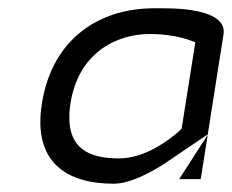

<svg xmlns="http://www.w3.org/2000/svg" viewBox="-20 -457 560 463"><path d="M81 -207C59 -69 137 -14 254 -14C293 -14 342 -40 376 -62L481 -133L519 -374C527 -424 447 -437 376 -437H351C222 -437 106 -366 81 -207ZM150 -208C169 -329 260 -375 341 -375C377 -375 412 -369 435 -361L451 -355L418 -147L410 -139C390 -122 332 -75 267 -75C195 -75 133 -98 150 -208ZM412 -25H464L481 -132ZM481 -132V-133Z"/></svg>

Font: Charger Static
Style: Obl
Weight: 1000
Designer: Jasper
Foundry: KineticPlasma Fonts/Cannot Into Space Fonts
Version: Version 1.1